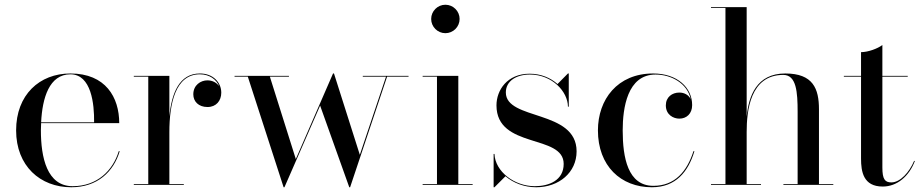

<svg xmlns="http://www.w3.org/2000/svg" viewBox="-20 -780 3896 810"><path d="M485 -142H481C456 -60 389.5 5.5 286.5 5.5C178 5.5 152.5 -116 152.5 -230C152.5 -240 153 -250 153.5 -260.5H483C483 -369.5 425.5 -470 277 -470C146.5 -470 48 -380 48 -230C48 -80 149.5 10 280.5 10C391 10 459 -55.5 485 -142ZM277 -466.5C365.5 -466.5 378 -341 377 -264H153.5C158.5 -367 188 -466.5 277 -466.5Z M544.5 -3.5V0H755.5V-3.5H694.5V-222C694.5 -342 719.5 -466.5 823 -466.5C864 -466.5 893.5 -444.5 905 -415.5C895 -431 876.5 -441 855 -441C826.5 -441 795.5 -421 795.5 -382C795.5 -352 817.5 -328.5 855.5 -328.5C892 -328.5 913.5 -355 913.5 -389C913.5 -432.5 879 -470 823.5 -470C736.5 -470 704 -387 694.5 -289V-460H544.5V-456.5H605.5V-3.5Z M1228 -109 1118.5 -456.5H1199V-460H969.5V-456.5H1025.5L1176.5 10H1180L1330.5 -334.5L1453.5 10H1457L1613 -456.5H1703.5V-460H1510.5V-456.5H1608.5L1498 -127L1389 -470H1385Z M1799 -700C1799 -667 1826 -640 1859 -640C1892 -640 1919 -667 1919 -700C1919 -733 1892 -760 1859 -760C1826 -760 1799 -733 1799 -700ZM1763 -3.5V0H1974V-3.5H1913.5V-460H1763V-456.5H1823.5V-3.5Z M2066 10 2112.5 -36.5C2145.5 -8 2192 10 2242 10C2338.5 10 2412.5 -52.5 2412.5 -141.5C2412.5 -318.5 2114 -271 2114 -390C2114 -438.5 2158.5 -465.5 2215.5 -465.5C2308.5 -465.5 2375.5 -394.5 2376 -330H2379.5V-470H2376L2332 -425.5C2303 -451.5 2262.5 -469 2214.5 -469C2119.5 -469 2074.5 -399.5 2074.5 -335.5C2074.5 -150.5 2358 -215.5 2358 -88.5C2358 -19 2296 5.5 2236 5.5C2150.5 5.5 2069 -56 2066 -130.5H2062.5V10Z M2909.5 -142H2905.5C2878.5 -57.5 2827.5 4 2736.5 4C2628.5 4 2607 -115.5 2607 -230C2607 -324 2626.5 -465.5 2745.5 -465.5C2811 -465.5 2880 -429 2894 -361.5C2885 -380 2866.5 -389.5 2846 -389.5C2815.5 -389.5 2789 -370.5 2789 -335.5C2789 -295.5 2821 -279.5 2846 -279.5C2876.5 -279.5 2900 -300.5 2900 -336.5C2900 -410.5 2837.5 -470 2735.5 -470C2584.5 -470 2502.5 -360 2502.5 -230C2502.5 -80 2599 10 2730 10C2831 10 2883.5 -55.5 2909.5 -142Z M2979.5 -3.5V0H3190.5V-3.5H3130V-223C3130 -312 3144.5 -464 3284.5 -464C3340 -464 3345 -391.5 3345 -307.5V-3.5H3285V0H3495.5V-3.5H3435V-319C3435 -406 3410 -470 3293 -470C3171.5 -470 3138.5 -374.5 3130 -288V-750H2979.5V-746.5H3040.5V-3.5Z M3839.5 -100.5 3836.5 -101.5C3816.5 -53.5 3778 -10.5 3740.5 -10.5C3713.5 -10.5 3702.5 -23.5 3702.5 -73.5V-456.5H3809.5V-460H3702.5V-590C3682.5 -575 3642.5 -560 3612.5 -560V-460H3540V-456.5H3612.5V-111C3612.5 -56 3622 7 3704 7C3765 7 3815.5 -37 3839.5 -100.5Z"/></svg>

Font: Bodoni* 48pt
Style: Regular
Weight: 400
Version: Version 2.3